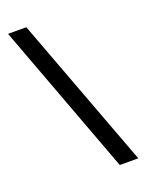

<svg xmlns="http://www.w3.org/2000/svg" viewBox="-137 -782 645 849"><g transform="rotate(-20 186.0 -357.0)"><path d="M96 -714 363 0H276L10 -714Z"/></g></svg>

Font: Noto Sans Tifinagh Rhissa Ixa
Style: Regular
Weight: 400
Designer: JamraPatel
Foundry: JamraPatel LLC
Version: Version 2.006; ttfautohint (v1.8.4.7-5d5b)